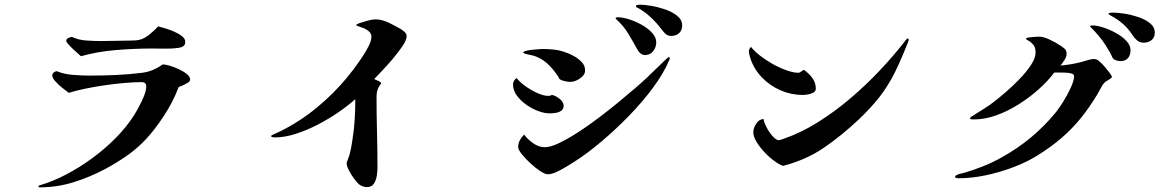

<svg xmlns="http://www.w3.org/2000/svg" viewBox="-20 -796 5040 823"><path d="M795 -455Q795 -448 785 -441.5Q775 -435 763.5 -430Q752 -425 746 -423Q720 -355 679 -294Q643 -240 607.5 -201.5Q572 -163 529.5 -132.5Q487 -102 430 -71Q366 -37 295.5 -15Q225 7 151 7Q145 7 145 2Q145 0 147.5 -0.5Q150 -1 151 -2Q206 -18 263.5 -48Q321 -78 375.5 -118Q430 -158 475.5 -204Q521 -250 552 -298Q561 -312 574 -335.5Q587 -359 597 -384Q607 -409 607 -425Q607 -444 587 -444Q557 -444 515.5 -440.5Q474 -437 429 -430.5Q384 -424 343.5 -415.5Q303 -407 275 -398Q267 -404 249.5 -417.5Q232 -431 218 -446.5Q204 -462 204 -472Q204 -480 210 -485Q216 -490 223 -491Q254 -478 292.5 -475Q331 -472 364 -472Q420 -472 477 -474.5Q534 -477 589 -484Q614 -487 636 -496.5Q658 -506 678 -520Q688 -520 707 -514.5Q726 -509 746.5 -499.5Q767 -490 781 -478.5Q795 -467 795 -455ZM774 -617Q774 -604 766.5 -598.5Q759 -593 747 -591Q719 -587 689 -587.5Q659 -588 630 -588Q557 -588 477.5 -581.5Q398 -575 327 -555Q322 -560 306.5 -573.5Q291 -587 277.5 -601Q264 -615 264 -621Q264 -629 272.5 -633Q281 -637 288 -638Q314 -625 349 -622.5Q384 -620 412 -620Q442 -620 472.5 -621Q503 -622 533 -622Q544 -622 555 -622.5Q566 -623 576 -625Q597 -629 620.5 -648Q644 -667 658 -683Q669 -680 688 -674.5Q707 -669 726.5 -660.5Q746 -652 760 -641Q774 -630 774 -617Z M1723 -640Q1723 -625 1706 -599.5Q1689 -574 1665 -545.5Q1641 -517 1618 -493Q1595 -469 1584 -457Q1590 -454 1601 -449.5Q1612 -445 1614 -438Q1594 -415 1594 -384Q1594 -307 1596 -230Q1598 -153 1598 -76Q1598 -61 1595 -42Q1592 -23 1582.5 -8.5Q1573 6 1553 6Q1545 6 1537.5 3.5Q1530 1 1523 -3Q1514 -9 1500.5 -26.5Q1487 -44 1476.5 -64Q1466 -84 1466 -95Q1466 -101 1467.5 -104Q1469 -107 1471 -112Q1479 -132 1483.5 -154.5Q1488 -177 1491 -199Q1498 -242 1500.5 -285Q1503 -328 1503 -371Q1473 -344 1431 -315Q1389 -286 1341.5 -261.5Q1294 -237 1247 -222Q1200 -207 1158 -207Q1155 -207 1148.5 -208Q1142 -209 1142 -213Q1142 -215 1150.5 -219Q1159 -223 1169 -227.5Q1179 -232 1181 -233Q1264 -274 1336.5 -333.5Q1409 -393 1467 -463Q1478 -476 1495 -498.5Q1512 -521 1530 -547.5Q1548 -574 1560 -598Q1572 -622 1572 -638Q1572 -652 1562 -661Q1552 -670 1539.5 -675Q1527 -680 1517 -683Q1507 -686 1507 -689Q1507 -691 1513.5 -693.5Q1520 -696 1521 -697Q1533 -701 1554.5 -707Q1576 -713 1588 -713Q1607 -713 1625 -707Q1636 -704 1653 -695.5Q1670 -687 1686.5 -678Q1703 -669 1711 -662Q1717 -657 1720 -652.5Q1723 -648 1723 -640Z M2396 -343Q2396 -328 2385.5 -321Q2375 -314 2361 -312Q2347 -310 2336 -310Q2314 -310 2287 -320Q2260 -330 2235.5 -347.5Q2211 -365 2195 -387Q2179 -409 2179 -434Q2179 -442 2183.5 -450Q2188 -458 2195 -461Q2207 -445 2231 -427.5Q2255 -410 2282.5 -397.5Q2310 -385 2330 -385Q2339 -385 2346 -389Q2360 -387 2378 -373Q2396 -359 2396 -343ZM2851 -546Q2851 -543 2849 -539Q2825 -482 2779.5 -420.5Q2734 -359 2676.5 -300Q2619 -241 2560 -191Q2501 -141 2450 -108Q2436 -99 2413.5 -85Q2391 -71 2368 -60Q2345 -49 2328 -49Q2316 -49 2295 -63Q2274 -77 2252.5 -97Q2231 -117 2216 -136Q2201 -155 2201 -166Q2201 -181 2208.5 -195Q2216 -209 2227 -219Q2241 -199 2265.5 -182Q2290 -165 2315 -165Q2339 -165 2375 -182Q2411 -199 2454 -226.5Q2497 -254 2541.5 -287.5Q2586 -321 2627.5 -355Q2669 -389 2702 -417.5Q2735 -446 2754 -464Q2758 -468 2772 -481.5Q2786 -495 2802.5 -511Q2819 -527 2831.5 -539Q2844 -551 2846 -551Q2851 -551 2851 -546ZM2488 -494Q2488 -480 2477 -469Q2466 -458 2451.5 -451.5Q2437 -445 2424 -445Q2418 -445 2406 -447Q2394 -449 2384.5 -453.5Q2375 -458 2374 -466Q2357 -492 2335 -515Q2313 -538 2284 -551Q2271 -557 2257.5 -559.5Q2244 -562 2230 -566Q2229 -567 2226 -568Q2223 -569 2223 -571Q2223 -575 2234 -578Q2245 -581 2260 -582.5Q2275 -584 2288.5 -585Q2302 -586 2306 -586Q2330 -586 2354 -583.5Q2378 -581 2400 -573Q2417 -568 2437.5 -557Q2458 -546 2473 -530.5Q2488 -515 2488 -494ZM2793 -614Q2793 -594 2780 -577Q2767 -560 2745 -560Q2735 -560 2726.5 -566.5Q2718 -573 2713 -582Q2694 -617 2673.5 -651Q2653 -685 2623 -712Q2622 -714 2620.5 -714.5Q2619 -715 2619 -718Q2619 -721 2623 -721.5Q2627 -722 2629 -722Q2648 -722 2675.5 -713.5Q2703 -705 2730 -690Q2757 -675 2775 -655.5Q2793 -636 2793 -614ZM2904 -687Q2904 -666 2891 -654Q2878 -642 2857 -642Q2841 -642 2830.5 -653Q2820 -664 2812 -675Q2795 -698 2767.5 -723.5Q2740 -749 2714 -762Q2712 -763 2709 -764.5Q2706 -766 2706 -769Q2706 -774 2713 -775Q2720 -776 2723 -776Q2741 -776 2771 -771Q2801 -766 2831.5 -755.5Q2862 -745 2883 -728Q2904 -711 2904 -687Z M3477 -416Q3477 -405 3466.5 -399Q3456 -393 3442.5 -391Q3429 -389 3420 -389Q3372 -389 3326.5 -408.5Q3281 -428 3247 -463Q3213 -498 3197 -544Q3195 -552 3192.5 -560.5Q3190 -569 3190 -576Q3190 -586 3199 -595Q3213 -577 3238 -557.5Q3263 -538 3292.5 -521.5Q3322 -505 3351.5 -494.5Q3381 -484 3404 -484Q3406 -484 3414.5 -489.5Q3423 -495 3425 -497Q3445 -484 3461 -463Q3477 -442 3477 -416ZM3875 -625Q3875 -622 3869 -607Q3863 -592 3856.5 -576.5Q3850 -561 3848 -556Q3841 -539 3833 -522Q3825 -505 3817 -488Q3786 -426 3748.5 -378.5Q3711 -331 3661 -284Q3588 -215 3512 -163Q3436 -111 3337 -85Q3321 -90 3299 -106Q3277 -122 3256.5 -144Q3236 -166 3222.5 -188.5Q3209 -211 3209 -229Q3209 -247 3221.5 -266Q3234 -285 3253 -286Q3254 -274 3265 -252Q3276 -230 3291.5 -212.5Q3307 -195 3319 -195Q3321 -195 3328.5 -197.5Q3336 -200 3339 -201Q3414 -227 3486.5 -272.5Q3559 -318 3626.5 -375.5Q3694 -433 3753.5 -496.5Q3813 -560 3861 -622Q3863 -624 3865.5 -627.5Q3868 -631 3871 -631Q3875 -631 3875 -625Z M4746 -466Q4746 -462 4734.5 -455.5Q4723 -449 4719 -446Q4709 -438 4700 -421Q4691 -404 4684 -392Q4649 -334 4611.5 -288Q4574 -242 4529 -203.5Q4484 -165 4426 -129Q4381 -101 4323 -79Q4265 -57 4205 -44.5Q4145 -32 4091 -32Q4090 -32 4088.5 -32Q4087 -32 4086 -32Q4083 -32 4078.5 -33Q4074 -34 4074 -38Q4074 -43 4082 -46.5Q4090 -50 4099.5 -52Q4109 -54 4112 -55Q4153 -67 4194.5 -83.5Q4236 -100 4273 -121Q4409 -196 4507 -316Q4520 -332 4538 -361Q4556 -390 4570 -420.5Q4584 -451 4584 -470Q4584 -478 4573 -481Q4562 -484 4549 -484.5Q4536 -485 4531 -485H4499Q4472 -449 4432.5 -413.5Q4393 -378 4346 -348.5Q4299 -319 4250 -301.5Q4201 -284 4154 -284Q4152 -284 4145 -284.5Q4138 -285 4138 -289Q4138 -291 4140.5 -293Q4143 -295 4144 -296Q4170 -313 4195.5 -328.5Q4221 -344 4245 -363Q4263 -377 4292 -402Q4321 -427 4350 -457Q4379 -487 4399 -517Q4419 -547 4419 -571Q4419 -593 4409 -604.5Q4399 -616 4388.5 -621.5Q4378 -627 4378 -630Q4378 -634 4390 -635.5Q4402 -637 4415.5 -638Q4429 -639 4433 -639Q4453 -639 4480 -626Q4507 -613 4523 -602Q4533 -596 4542.5 -588Q4552 -580 4552 -566Q4552 -553 4543 -539Q4534 -525 4526 -515Q4549 -517 4572.5 -521Q4596 -525 4618 -531Q4629 -534 4643.5 -538.5Q4658 -543 4668 -543Q4679 -543 4686 -538Q4693 -533 4700 -526Q4705 -522 4716 -509Q4727 -496 4736.5 -483.5Q4746 -471 4746 -466ZM4826 -581Q4826 -560 4815 -547Q4804 -534 4782 -534Q4774 -534 4764 -537.5Q4754 -541 4749 -548Q4745 -556 4741.5 -564Q4738 -572 4733 -579Q4710 -621 4674 -660Q4669 -666 4663 -671.5Q4657 -677 4652 -683Q4654 -686 4657 -686.5Q4660 -687 4663 -687Q4681 -687 4708 -678.5Q4735 -670 4762.5 -655Q4790 -640 4808 -621Q4826 -602 4826 -581ZM4930 -656Q4930 -635 4916 -624Q4902 -613 4882 -613Q4866 -613 4854.5 -622.5Q4843 -632 4835 -645Q4816 -674 4793 -694Q4770 -714 4740 -730Q4739 -731 4735.5 -732.5Q4732 -734 4732 -737Q4732 -741 4741 -741.5Q4750 -742 4752 -742Q4770 -742 4799.5 -737.5Q4829 -733 4859 -723Q4889 -713 4909.5 -696.5Q4930 -680 4930 -656Z"/></svg>

Font: Kaisei HarunoUmi
Style: Bold
Weight: 700
Designer: Font-Kai, 金井和夫
Foundry: KAZUO KANAI
Version: Version 5.003